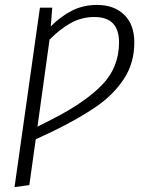

<svg xmlns="http://www.w3.org/2000/svg" viewBox="-20 -554 615 779"><path d="M525 -382Q525 -298 482.5 -233.5Q440 -169 370 -121Q300 -73 198 -23L125 11L99 197L39 205L142 -523H192L186 -447Q228 -489 273.5 -511.5Q319 -534 374 -534Q443 -534 484 -494Q525 -454 525 -382ZM463 -382Q463 -485 363 -485Q312 -485 268 -461Q224 -437 181 -393L132 -40L191 -70Q323 -137 393 -208.5Q463 -280 463 -382Z"/></svg>

Font: Fira Sans Light
Style: Italic
Weight: 300
Italic angle: -8°
Designer: bBox Type GmbH & Carrois Corporate GbR & Edenspiekermann AG
Foundry: bBox Type GmbH & Carrois Corporate GbR & Edenspiekermann AG
Version: Version 4.301